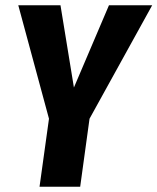

<svg xmlns="http://www.w3.org/2000/svg" viewBox="-20 -713 601 733"><path d="M561 -692.9 321.8 -259.8 286.1 0H130.9L167 -259.8L49.8 -692.9H210.9L262.2 -378.9L396 -692.9Z"/></svg>

Font: Fira Sans Compressed
Style: Bold Italic
Weight: 700
Width: 3
Italic angle: -8°
Designer: Carrois Corporate & Edenspiekermann AG
Foundry: Carrois Corporate GbR & Edenspiekermann AG
Version: Version 4.203;PS 004.203;hotconv 1.0.88;makeotf.lib2.5.64775